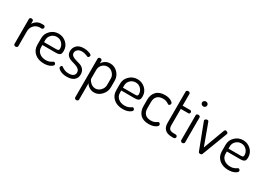

<svg xmlns="http://www.w3.org/2000/svg" viewBox="-0 -1632 3875 2798"><g transform="rotate(30 1937.5 -233.0)"><path d="M63 -26C63 -19.3 66.2 -13.3 72.5 -8C78.8 -2.7 86.3 0 95 0C104.3 0 112.2 -2.7 118.5 -8C124.8 -13.3 128 -19.3 128 -26V-273C128 -316.3 141.3 -351.5 168 -378.5C194.7 -405.5 225.3 -419 260 -419H295C301.7 -419 307.7 -422 313 -428C318.3 -434 321 -441 321 -449C321 -457 318.3 -464 313 -470C307.7 -476 301.7 -479 295 -479H260C229.3 -479 202.3 -471.3 179 -456C155.7 -440.7 138 -422 126 -400V-449C126 -455.7 123 -461.3 117 -466C111 -470.7 103.7 -473 95 -473C85.7 -473 78 -470.7 72 -466C66 -461.3 63 -455.7 63 -449Z M358 -183C358 -126.3 378 -80.5 418 -45.5C458 -10.5 509.7 7 573 7C615.7 7 651.3 -0.5 680 -15.5C708.7 -30.5 723 -45 723 -59C723 -65.7 720.2 -72.5 714.5 -79.5C708.8 -86.5 702.3 -90 695 -90C689.7 -90 682.5 -86.7 673.5 -80C664.5 -73.3 651.5 -66.7 634.5 -60C617.5 -53.3 597.7 -50 575 -50C530.3 -50 493.8 -61.8 465.5 -85.5C437.2 -109.2 423 -140.7 423 -180V-217H649C663 -217 674 -217.7 682 -219C690 -220.3 698.8 -223.3 708.5 -228C718.2 -232.7 725.2 -240.7 729.5 -252C733.8 -263.3 736 -278.3 736 -297C736 -349 717.5 -392.3 680.5 -427C643.5 -461.7 599.7 -479 549 -479C496.3 -479 451.3 -460.8 414 -424.5C376.7 -388.2 358 -345 358 -295ZM423 -265V-303C423 -336.3 435.2 -365 459.5 -389C483.8 -413 513.3 -425 548 -425C584 -425 613.8 -412.3 637.5 -387C661.2 -361.7 673 -332.3 673 -299C673 -285 669.7 -275.8 663 -271.5C656.3 -267.2 643 -265 623 -265Z M804 -65C804 -48.3 819.2 -32.2 849.5 -16.5C879.8 -0.8 917 7 961 7C1011.7 7 1051.2 -4.5 1079.5 -27.5C1107.8 -50.5 1122 -82 1122 -122C1122 -155.3 1113.5 -182.5 1096.5 -203.5C1079.5 -224.5 1058.8 -239.2 1034.5 -247.5C1010.2 -255.8 985.8 -263.2 961.5 -269.5C937.2 -275.8 916.5 -285 899.5 -297C882.5 -309 874 -325.3 874 -346C874 -366 882.3 -384 899 -400C915.7 -416 940.7 -424 974 -424C997.3 -424 1020.3 -419.3 1043 -410C1065.7 -400.7 1078 -396 1080 -396C1087.3 -396 1093.7 -400 1099 -408C1104.3 -416 1107 -423.3 1107 -430C1107 -442 1092.8 -453.2 1064.5 -463.5C1036.2 -473.8 1005.7 -479 973 -479C920.3 -479 880.8 -465.5 854.5 -438.5C828.2 -411.5 815 -379.7 815 -343C815 -312.3 823.5 -287.8 840.5 -269.5C857.5 -251.2 878.2 -238 902.5 -230C926.8 -222 951 -214.7 975 -208C999 -201.3 1019.5 -190.8 1036.5 -176.5C1053.5 -162.2 1062 -143 1062 -119C1062 -98.3 1053.7 -81.3 1037 -68C1020.3 -54.7 994.3 -48 959 -48C933 -48 910.7 -52 892 -60C873.3 -68 859 -75.8 849 -83.5C839 -91.2 831.7 -95 827 -95C821 -95 815.7 -91.7 811 -85C806.3 -78.3 804 -71.7 804 -65Z M1219 207C1219 213 1222.2 218.7 1228.5 224C1234.8 229.3 1242.3 232 1251 232C1260.3 232 1268.2 229.3 1274.5 224C1280.8 218.7 1284 213 1284 207V-70C1295.3 -48.7 1313.3 -30.5 1338 -15.5C1362.7 -0.5 1389.7 7 1419 7C1465.7 7 1506.8 -12.2 1542.5 -50.5C1578.2 -88.8 1596 -133 1596 -183V-292C1596 -343.3 1578.3 -387.3 1543 -424C1507.7 -460.7 1465.3 -479 1416 -479C1385.3 -479 1358.3 -471.7 1335 -457C1311.7 -442.3 1294 -424.3 1282 -403V-449C1282 -455.7 1279 -461.3 1273 -466C1267 -470.7 1259.7 -473 1251 -473C1241.7 -473 1234 -470.7 1228 -466C1222 -461.3 1219 -455.7 1219 -449ZM1284 -152V-292C1284 -330 1296.2 -360.7 1320.5 -384C1344.8 -407.3 1373 -419 1405 -419C1439 -419 1468.5 -406 1493.5 -380C1518.5 -354 1531 -324.7 1531 -292V-183C1531 -149.7 1518.5 -119.7 1493.5 -93C1468.5 -66.3 1439.7 -53 1407 -53C1375 -53 1346.5 -65 1321.5 -89C1296.5 -113 1284 -134 1284 -152Z M1685 -183C1685 -126.3 1705 -80.5 1745 -45.5C1785 -10.5 1836.7 7 1900 7C1942.7 7 1978.3 -0.5 2007 -15.5C2035.7 -30.5 2050 -45 2050 -59C2050 -65.7 2047.2 -72.5 2041.5 -79.5C2035.8 -86.5 2029.3 -90 2022 -90C2016.7 -90 2009.5 -86.7 2000.5 -80C1991.5 -73.3 1978.5 -66.7 1961.5 -60C1944.5 -53.3 1924.7 -50 1902 -50C1857.3 -50 1820.8 -61.8 1792.5 -85.5C1764.2 -109.2 1750 -140.7 1750 -180V-217H1976C1990 -217 2001 -217.7 2009 -219C2017 -220.3 2025.8 -223.3 2035.5 -228C2045.2 -232.7 2052.2 -240.7 2056.5 -252C2060.8 -263.3 2063 -278.3 2063 -297C2063 -349 2044.5 -392.3 2007.5 -427C1970.5 -461.7 1926.7 -479 1876 -479C1823.3 -479 1778.3 -460.8 1741 -424.5C1703.7 -388.2 1685 -345 1685 -295ZM1750 -265V-303C1750 -336.3 1762.2 -365 1786.5 -389C1810.8 -413 1840.3 -425 1875 -425C1911 -425 1940.8 -412.3 1964.5 -387C1988.2 -361.7 2000 -332.3 2000 -299C2000 -285 1996.7 -275.8 1990 -271.5C1983.3 -267.2 1970 -265 1950 -265Z M2144 -183C2144 -125.7 2160.3 -79.7 2193 -45C2225.7 -10.3 2274 7 2338 7C2379.3 7 2414 -0.2 2442 -14.5C2470 -28.8 2484 -43.7 2484 -59C2484 -67 2481.2 -74.3 2475.5 -81C2469.8 -87.7 2462.7 -91 2454 -91C2449.3 -91 2442.8 -87.8 2434.5 -81.5C2426.2 -75.2 2414.2 -68.8 2398.5 -62.5C2382.8 -56.2 2363.7 -53 2341 -53C2297.7 -53 2264.8 -64.3 2242.5 -87C2220.2 -109.7 2209 -141.7 2209 -183V-290C2209 -330.7 2220.2 -362.3 2242.5 -385C2264.8 -407.7 2297.3 -419 2340 -419C2361.3 -419 2379.7 -415.8 2395 -409.5C2410.3 -403.2 2422.2 -397 2430.5 -391C2438.8 -385 2445 -382 2449 -382C2456.3 -382 2463 -385.5 2469 -392.5C2475 -399.5 2478 -406.7 2478 -414C2478 -428.7 2464.5 -443.2 2437.5 -457.5C2410.5 -471.8 2377 -479 2337 -479C2273.7 -479 2225.7 -461.5 2193 -426.5C2160.3 -391.5 2144 -346 2144 -290Z M2570 -147C2570 -49 2622.7 0 2728 0H2756C2764.7 0 2771.8 -3 2777.5 -9C2783.2 -15 2786 -22 2786 -30C2786 -38 2783.2 -44.8 2777.5 -50.5C2771.8 -56.2 2764.7 -59 2756 -59H2728C2693.3 -59 2669.2 -65.5 2655.5 -78.5C2641.8 -91.5 2635 -114.3 2635 -147V-419H2764C2770.7 -419 2776.2 -421.7 2780.5 -427C2784.8 -432.3 2787 -438.7 2787 -446C2787 -453.3 2784.8 -459.7 2780.5 -465C2776.2 -470.3 2770.7 -473 2764 -473H2635V-674C2635 -680.7 2631.7 -686.3 2625 -691C2618.3 -695.7 2610.7 -698 2602 -698C2594 -698 2586.7 -695.7 2580 -691C2573.3 -686.3 2570 -680.7 2570 -674Z M2856 -655C2856 -643.7 2860.3 -633.8 2869 -625.5C2877.7 -617.2 2888.3 -613 2901 -613C2913 -613 2923.2 -617.2 2931.5 -625.5C2939.8 -633.8 2944 -643.7 2944 -655C2944 -666.3 2939.8 -676 2931.5 -684C2923.2 -692 2913 -696 2901 -696C2888.3 -696 2877.7 -692 2869 -684C2860.3 -676 2856 -666.3 2856 -655ZM2869 -26C2869 -19.3 2872.2 -13.3 2878.5 -8C2884.8 -2.7 2892.3 0 2901 0C2909.7 0 2917.3 -2.7 2924 -8C2930.7 -13.3 2934 -19.3 2934 -26V-449C2934 -455.7 2930.8 -461.3 2924.5 -466C2918.2 -470.7 2910.3 -473 2901 -473C2891.7 -473 2884 -470.7 2878 -466C2872 -461.3 2869 -455.7 2869 -449Z M3012 -445C3012 -439 3013.3 -434 3016 -430L3177 -8C3181 2.7 3191 8 3207 8C3223 8 3233 2.7 3237 -8L3398 -430C3400.7 -435.3 3402 -440.7 3402 -446C3402 -453.3 3397.3 -460 3388 -466C3378.7 -472 3370 -475 3362 -475C3352 -475 3344.3 -468.7 3339 -456L3207 -100L3075 -460C3071 -470 3063 -475 3051 -475C3041.7 -475 3032.8 -472 3024.5 -466C3016.2 -460 3012 -453 3012 -445Z M3462 -183C3462 -126.3 3482 -80.5 3522 -45.5C3562 -10.5 3613.7 7 3677 7C3719.7 7 3755.3 -0.5 3784 -15.5C3812.7 -30.5 3827 -45 3827 -59C3827 -65.7 3824.2 -72.5 3818.5 -79.5C3812.8 -86.5 3806.3 -90 3799 -90C3793.7 -90 3786.5 -86.7 3777.5 -80C3768.5 -73.3 3755.5 -66.7 3738.5 -60C3721.5 -53.3 3701.7 -50 3679 -50C3634.3 -50 3597.8 -61.8 3569.5 -85.5C3541.2 -109.2 3527 -140.7 3527 -180V-217H3753C3767 -217 3778 -217.7 3786 -219C3794 -220.3 3802.8 -223.3 3812.5 -228C3822.2 -232.7 3829.2 -240.7 3833.5 -252C3837.8 -263.3 3840 -278.3 3840 -297C3840 -349 3821.5 -392.3 3784.5 -427C3747.5 -461.7 3703.7 -479 3653 -479C3600.3 -479 3555.3 -460.8 3518 -424.5C3480.7 -388.2 3462 -345 3462 -295ZM3527 -265V-303C3527 -336.3 3539.2 -365 3563.5 -389C3587.8 -413 3617.3 -425 3652 -425C3688 -425 3717.8 -412.3 3741.5 -387C3765.2 -361.7 3777 -332.3 3777 -299C3777 -285 3773.7 -275.8 3767 -271.5C3760.3 -267.2 3747 -265 3727 -265Z"/></g></svg>

Font: Terminal Dosis
Style: Book
Weight: 400
Designer: EdgarTolentino, PabloImpallari, IginoMarini
Foundry: EdgarTolentino, PabloImpallari, IginoMarini
Version: Version 1.006